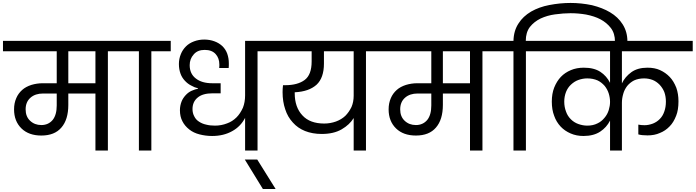

<svg xmlns="http://www.w3.org/2000/svg" viewBox="-47 -1016 4696 1296"><path d="M231.9 -171.9Q279.8 -171.9 309.1 -207Q335.9 -241.2 335.9 -304.2V-384.8H243.2Q191.4 -384.8 159.2 -356.9Q126 -328.1 126 -277.8Q126 -229.5 155.8 -201.2Q186.5 -171.9 231.9 -171.9ZM-26.9 -669.9V-740.2H812V-669.9H681.2V0H597.2V-384.8H414.1V-308.1Q414.1 -208.5 367.2 -154.8Q321.3 -101.1 231.9 -101.1Q147.5 -101.1 98.1 -148.9Q47.9 -197.8 47.9 -277.8Q47.9 -319.8 63 -354Q76.2 -385.3 103 -409.2Q127 -430.7 165 -442.9Q202.6 -454.1 241.2 -454.1H335.9V-669.9ZM414.1 -454.1H597.2V-669.9H414.1Z M758.8 -740.2H1105.5V-669.9H974.6V0H890.6V-669.9H758.8Z M1384.8 -98.1Q1341.8 -98.1 1299.8 -108.9Q1259.3 -119.1 1230.5 -142.1Q1200.2 -166 1184.6 -196.8Q1167.5 -228.5 1167.5 -272Q1167.5 -302.7 1178.7 -331.1Q1187.5 -353.5 1206.5 -374Q1224.1 -393.1 1245.6 -402.8Q1272 -414.6 1289.6 -417V-419.9Q1265.1 -425.8 1242.7 -439Q1220.7 -449.7 1200.7 -471.2Q1180.7 -492.7 1171.4 -519Q1160.6 -548.8 1160.6 -584Q1160.6 -619.1 1173.8 -650.9Q1185.1 -679.7 1208.5 -703.1Q1230 -724.6 1262.7 -736.8Q1295.4 -749 1331.5 -749Q1368.7 -749 1401.4 -736.8Q1431.6 -725.6 1454.6 -704.1Q1476.6 -682.1 1486.8 -653.8Q1497.6 -622.6 1497.6 -589.8V-575.2Q1497.6 -562 1496.6 -557.1H1432.6Q1433.6 -564 1433.6 -571.8V-581.1Q1433.6 -623 1408.7 -650.9Q1383.3 -679.2 1334.5 -679.2Q1286.6 -679.2 1260.7 -648.9Q1233.4 -618.7 1233.4 -576.2Q1233.4 -517.6 1275.4 -485.8Q1315.9 -454.1 1385.7 -454.1H1442.4V-386.2H1388.7Q1320.3 -386.2 1286.6 -356.9Q1252.4 -328.6 1252.4 -279.8Q1252.4 -252 1264.6 -230Q1275.4 -208 1296.4 -194.8Q1318.4 -180.2 1344.7 -174.8Q1370.1 -168 1403.8 -168Q1446.8 -168 1485.4 -183.1Q1521.5 -195.8 1549.8 -224.1Q1574.7 -249 1592.8 -289.1Q1607.4 -326.2 1607.4 -372.1V-740.2H1821.8V-669.9H1691.4V0H1607.4V-220.2Q1576.7 -161.6 1520.5 -130.9Q1462.4 -98.1 1384.8 -98.1Z M1813.5 259.8H1727.5L1605.5 61H1689.5Z M2141.6 -182.1Q2182.1 -182.1 2220.7 -195.8Q2257.8 -209.5 2283.7 -233.9Q2308.6 -258.8 2325.7 -293.9Q2340.3 -328.1 2340.3 -370.1V-669.9H2139.6V-586.9Q2139.6 -490.2 2089.4 -443.8Q2037.6 -397.5 1942.4 -393.1V-386.2Q1942.4 -292 1994.6 -236.8Q2044.9 -182.1 2141.6 -182.1ZM1764.6 -669.9V-740.2H2555.7V-669.9H2423.3V0H2340.3V-219.2Q2313 -174.3 2259.3 -143.1Q2205.6 -111.8 2124.5 -111.8Q2062 -111.8 2011.7 -131.8Q1962.9 -151.4 1929.7 -189Q1894.5 -227.1 1878.4 -277.8Q1860.4 -330.1 1860.4 -394Q1860.4 -417 1863.3 -440.9H1877.4Q1961.9 -440.9 2009.3 -476.1Q2056.6 -511.2 2056.6 -601.1V-669.9Z M2760.3 -171.9Q2808.1 -171.9 2837.4 -207Q2864.3 -241.2 2864.3 -304.2V-384.8H2771.5Q2719.7 -384.8 2687.5 -356.9Q2654.3 -328.1 2654.3 -277.8Q2654.3 -229.5 2684.1 -201.2Q2714.8 -171.9 2760.3 -171.9ZM2501.5 -669.9V-740.2H3340.3V-669.9H3209.5V0H3125.5V-384.8H2942.4V-308.1Q2942.4 -208.5 2895.5 -154.8Q2849.6 -101.1 2760.3 -101.1Q2675.8 -101.1 2626.5 -148.9Q2576.2 -197.8 2576.2 -277.8Q2576.2 -319.8 2591.3 -354Q2604.5 -385.3 2631.3 -409.2Q2655.3 -430.7 2693.4 -442.9Q2731 -454.1 2769.5 -454.1H2864.3V-669.9ZM2942.4 -454.1H3125.5V-669.9H2942.4Z M3418.9 -669.9H3287.1V-740.2H3418.9Q3420.4 -808.6 3453.1 -857.9Q3482.9 -905.3 3538.1 -938Q3592.3 -968.8 3660.2 -981.9Q3733.9 -996.1 3804.2 -996.1Q3876 -996.1 3948.7 -981Q4020 -963.4 4070.8 -933.1Q4125 -900.9 4155.8 -852.1Q4188 -801.3 4188 -736.8V-720.2H4104V-735.8Q4104 -790.5 4076.2 -827.1Q4048.3 -863.3 4004.9 -886.2Q3965.8 -906.7 3908.2 -918Q3855.5 -926.8 3804.2 -926.8Q3756.3 -926.8 3698.7 -918.9Q3647.9 -912.1 3602.1 -891.1Q3558.1 -869.6 3529.8 -834Q3502 -797.4 3502 -740.2H3633.8V-669.9H3502.9V0H3418.9Z M4070.8 -202.1Q4047.4 -155.8 4004.9 -127.9Q3960.4 -98.1 3891.1 -98.1Q3844.2 -98.1 3804.7 -115.2Q3765.1 -132.3 3737.8 -161.1Q3708 -192.9 3693.8 -233.9Q3677.7 -275.4 3677.7 -330.1Q3677.7 -383.3 3693.8 -424.8Q3711.4 -468.3 3738.8 -497.1Q3766.1 -525.9 3807.1 -543Q3845.7 -559.1 3894 -559.1Q3962.9 -559.1 4005.9 -530.8Q4047.4 -503.4 4070.8 -457V-669.9H3581.1V-740.2H4628.9V-669.9H4150.9V-453.1Q4171.9 -497.6 4214.8 -528.8Q4256.8 -559.1 4323.7 -559.1Q4372.1 -559.1 4407.7 -543Q4445.8 -525.9 4474.1 -496.1Q4500 -469.2 4518.1 -423.8Q4532.7 -382.3 4532.7 -332Q4532.7 -273.4 4517.1 -234.9Q4499.5 -189.5 4473.1 -163.1Q4444.3 -132.8 4406.7 -118.2Q4371.1 -102.1 4323.7 -102.1Q4284.2 -102.1 4261.7 -108.9V-174.8L4281.7 -171.9Q4288.6 -170.9 4303.7 -170.9Q4331.1 -170.9 4360.8 -182.1Q4388.2 -193.4 4406.7 -212.9Q4426.8 -232.9 4437 -263.2Q4447.8 -293 4447.8 -330.1Q4447.8 -365.2 4437 -395Q4425.8 -422.4 4404.8 -444.8Q4383.3 -466.3 4358.9 -476.1Q4330.6 -486.8 4300.8 -486.8Q4262.7 -486.8 4232.9 -473.1Q4205.6 -459 4186 -435.1Q4167 -409.7 4159.7 -381.8Q4150.9 -351.6 4150.9 -321.8V0H4070.8ZM3761.7 -330.1Q3761.7 -293.5 3773.9 -262.2Q3783.7 -233.4 3806.2 -210.9Q3827.6 -189.5 3856 -179.2Q3887.2 -168 3917 -168Q3956.5 -168 3985.8 -183.1Q4012.7 -195.3 4033.7 -221.2Q4052.7 -243.2 4062 -272.9Q4070.8 -301.8 4070.8 -328.1Q4070.8 -356.4 4062 -384.8Q4053.2 -412.6 4034.7 -436Q4012.7 -460.9 3986.8 -473.1Q3955.6 -486.8 3917 -486.8Q3886.7 -486.8 3856.9 -476.1Q3830.6 -466.8 3807.1 -444.8Q3785.6 -424.8 3773.9 -396Q3761.7 -364.7 3761.7 -330.1Z"/></svg>

Font: PoppinsZ
Style: Regular
Weight: 400
Designer: Ninad Kale (Devanagari), Jonny Pinhorn (Latin)
Foundry: Indian Type Foundry
Version: Version 3.002;FEAKit 1.0